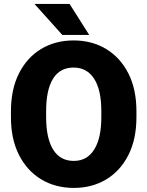

<svg xmlns="http://www.w3.org/2000/svg" viewBox="-20 -921 730 951"><path d="M655.8 -369.6V-340.8Q655.8 -231.9 616.2 -153.6Q576.7 -75.2 506.6 -32.7Q436.5 9.8 345.7 9.8Q254.4 9.8 184.1 -32.7Q113.8 -75.2 74 -153.6Q34.2 -231.9 34.2 -340.8V-369.6Q34.2 -478.5 73.7 -557.1Q113.3 -635.7 183.3 -678.2Q253.4 -720.7 344.7 -720.7Q435.5 -720.7 505.9 -678.2Q576.2 -635.7 616 -557.1Q655.8 -478.5 655.8 -369.6ZM481.9 -340.8V-370.6Q481.9 -476.1 446 -531.2Q410.2 -586.4 344.7 -586.4Q276.9 -586.4 242.7 -531.2Q208.5 -476.1 208.5 -370.6V-340.8Q208.5 -236.3 243.2 -180.2Q277.8 -124 345.7 -124Q411.1 -124 446.5 -180.2Q481.9 -236.3 481.9 -340.8ZM324.7 -901.4 421.9 -748H288.6L150.9 -901.4Z"/></svg>

Font: Vazirmatn UI Black
Style: Regular
Weight: 900
Designer: Saber Rastikerdar
Foundry: Saber Rastikerdar
Version: Version 33.003